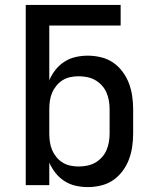

<svg xmlns="http://www.w3.org/2000/svg" viewBox="-20 -755 640 783"><path d="M338 8Q313 8 288.5 2.5Q264 -3 243 -16.5Q222 -30 206.5 -49.5Q191 -69 181 -92V0H85V-735H472V-651H181V-428Q191 -451 206.5 -470.5Q222 -490 243 -503.5Q264 -517 288.5 -522.5Q313 -528 338 -528Q365 -528 392 -521.5Q419 -515 441 -500Q463 -485 479.5 -463Q496 -441 505.5 -416Q515 -391 519 -364Q523 -337 523 -310V-210Q523 -183 519 -156Q515 -129 505.5 -104Q496 -79 479.5 -57Q463 -35 441 -20Q419 -5 392 1.5Q365 8 338 8ZM301 -76Q318 -76 335.5 -79.5Q353 -83 368 -91.5Q383 -100 395 -113Q407 -126 414 -142Q421 -158 424 -175.5Q427 -193 427 -210V-310Q427 -327 424 -344.5Q421 -362 414 -378Q407 -394 395 -407Q383 -420 368 -428.5Q353 -437 335.5 -440.5Q318 -444 301 -444Q284 -444 267 -440.5Q250 -437 235.5 -428Q221 -419 210 -405.5Q199 -392 192.5 -376.5Q186 -361 183.5 -344Q181 -327 181 -310V-210Q181 -193 183.5 -176Q186 -159 192.5 -143.5Q199 -128 210 -114.5Q221 -101 235.5 -92Q250 -83 267 -79.5Q284 -76 301 -76Z"/></svg>

Font: Iosevka Aile Medium
Style: Regular
Weight: 500
Designer: Belleve Invis
Foundry: Belleve Invis
Version: Version 27.3.5; ttfautohint (v1.8.4)